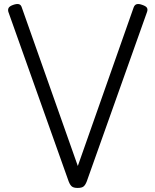

<svg xmlns="http://www.w3.org/2000/svg" viewBox="-20 -911 765 945"><path d="M362 14Q343 14 334 7Q325 0 318 -18L21 -853Q18 -865 23 -873Q28 -881 45 -887Q62 -893 72.5 -890.5Q83 -888 87 -875L363 -94L638 -875Q643 -888 653.5 -890.5Q664 -893 680 -887Q698 -881 703 -873Q708 -865 704 -853L407 -18Q400 0 391 7Q382 14 362 14Z"/></svg>

Font: Playwrite GB S Light
Style: Regular
Weight: 300
Designer: Veronika Burian, José Scaglione
Foundry: TypeTogether
Version: Version 1.002